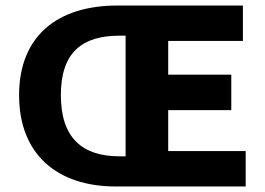

<svg xmlns="http://www.w3.org/2000/svg" viewBox="-20 -674 959 694"><path d="M398 0H868V-128H588V-276H816V-404H588V-526H858V-654H404C188 -654 49 -544 49 -330C49 -115 188 0 398 0ZM412 -545H434V-109H412C278 -109 200 -175 200 -330C200 -485 277 -545 412 -545Z"/></svg>

Font: Falling Sky
Style: Bd+
Weight: 400
Designer: Paul D. Hunt
Foundry: Adobe Systems Incorporated
Version: Version 1.02